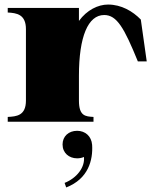

<svg xmlns="http://www.w3.org/2000/svg" viewBox="-20 -535 682 844"><path d="M327 -93V-202C327 -374 367 -469 438 -469C494 -469 526 -412 586 -265H625L599 -449C563 -486 513 -515 455 -515C411 -515 362 -491 327 -443V-500H14V-480C53 -478 94 -472 94 -407V-93C94 -26 52 -23 14 -21V0H391V-21C355 -23 327 -25 327 -93ZM264 269 271 289C369 251 389 168 385 102C382 63 354 40 319 40C282 40 255 64 255 100C255 137 283 161 319 161C330 161 340 159 349 155C354 201 317 248 264 269Z"/></svg>

Font: Sprat Black
Style: Regular
Weight: 900
Designer: Ethan Nakache
Foundry: Collletttivo
Version: Version 2.000;Glyphs 3.2 (3217)